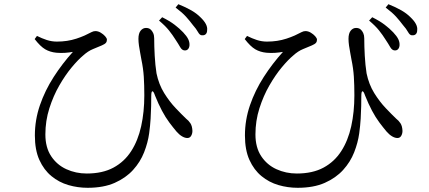

<svg xmlns="http://www.w3.org/2000/svg" viewBox="-20 -843 2040 914"><path d="M858 -603Q846 -604 837.5 -619Q829 -634 815 -655Q802 -676 784.5 -698Q767 -720 737 -745L752 -761Q788 -743 811.5 -725Q835 -707 852 -689Q869 -671 876 -656.5Q883 -642 882 -627Q881 -615 874.5 -608.5Q868 -602 858 -603ZM397 51Q350 51 305.5 38Q261 25 225 -4.5Q189 -34 167.5 -81.5Q146 -129 146 -198Q146 -272 170 -342Q194 -412 235.5 -476.5Q277 -541 327 -596Q310 -593 290 -591.5Q270 -590 248 -592Q218 -595 195 -608.5Q172 -622 145 -657L156 -672Q180 -660 203 -652.5Q226 -645 251 -645Q276 -645 299 -648.5Q322 -652 343.5 -659Q365 -666 383 -674Q406 -685 415.5 -690Q425 -695 434 -695Q447 -695 459.5 -687.5Q472 -680 480.5 -670.5Q489 -661 489 -654Q489 -645 484 -639Q479 -633 465 -627Q447 -619 423 -609.5Q399 -600 375 -578Q352 -559 321.5 -522.5Q291 -486 262.5 -436.5Q234 -387 215 -327.5Q196 -268 196 -203Q196 -141 223.5 -99.5Q251 -58 296 -37.5Q341 -17 393 -17Q468 -17 520 -45Q572 -73 604.5 -123.5Q637 -174 652 -242Q667 -310 667 -389Q667 -438 664.5 -477.5Q662 -517 653 -560Q651 -573 647.5 -590.5Q644 -608 641.5 -626Q639 -644 639 -658Q639 -684 649.5 -697Q660 -710 675 -710Q688 -710 696 -703.5Q704 -697 709 -686Q714 -675 714 -661Q714 -622 716.5 -577.5Q719 -533 725 -494Q736 -441 761.5 -400Q787 -359 816 -328.5Q845 -298 866 -278Q878 -269 886.5 -256Q895 -243 896 -220Q896 -207 890 -196.5Q884 -186 872 -186Q860 -186 846.5 -194Q833 -202 820 -217Q804 -236 786 -260Q768 -284 751 -316Q734 -348 718 -388Q711 -409 705.5 -408.5Q700 -408 700 -385Q700 -366 699.5 -338.5Q699 -311 697 -278Q695 -245 690 -208Q684 -164 666 -118Q648 -72 613.5 -34Q579 4 526 27.5Q473 51 397 51ZM941 -675Q931 -675 922.5 -690.5Q914 -706 898 -724Q883 -744 865.5 -763.5Q848 -783 816 -807L829 -823Q866 -808 891 -793.5Q916 -779 933 -762Q952 -744 960 -728.5Q968 -713 966 -699Q966 -687 959.5 -680.5Q953 -674 941 -675Z M1858 -603Q1846 -604 1837.5 -619Q1829 -634 1815 -655Q1802 -676 1784.5 -698Q1767 -720 1737 -745L1752 -761Q1788 -743 1811.5 -725Q1835 -707 1852 -689Q1869 -671 1876 -656.5Q1883 -642 1882 -627Q1881 -615 1874.5 -608.5Q1868 -602 1858 -603ZM1397 51Q1350 51 1305.5 38Q1261 25 1225 -4.5Q1189 -34 1167.5 -81.5Q1146 -129 1146 -198Q1146 -272 1170 -342Q1194 -412 1235.5 -476.5Q1277 -541 1327 -596Q1310 -593 1290 -591.5Q1270 -590 1248 -592Q1218 -595 1195 -608.5Q1172 -622 1145 -657L1156 -672Q1180 -660 1203 -652.5Q1226 -645 1251 -645Q1276 -645 1299 -648.5Q1322 -652 1343.5 -659Q1365 -666 1383 -674Q1406 -685 1415.5 -690Q1425 -695 1434 -695Q1447 -695 1459.5 -687.5Q1472 -680 1480.5 -670.5Q1489 -661 1489 -654Q1489 -645 1484 -639Q1479 -633 1465 -627Q1447 -619 1423 -609.5Q1399 -600 1375 -578Q1352 -559 1321.5 -522.5Q1291 -486 1262.5 -436.5Q1234 -387 1215 -327.5Q1196 -268 1196 -203Q1196 -141 1223.5 -99.5Q1251 -58 1296 -37.5Q1341 -17 1393 -17Q1468 -17 1520 -45Q1572 -73 1604.5 -123.5Q1637 -174 1652 -242Q1667 -310 1667 -389Q1667 -438 1664.5 -477.5Q1662 -517 1653 -560Q1651 -573 1647.5 -590.5Q1644 -608 1641.5 -626Q1639 -644 1639 -658Q1639 -684 1649.5 -697Q1660 -710 1675 -710Q1688 -710 1696 -703.5Q1704 -697 1709 -686Q1714 -675 1714 -661Q1714 -622 1716.5 -577.5Q1719 -533 1725 -494Q1736 -441 1761.5 -400Q1787 -359 1816 -328.5Q1845 -298 1866 -278Q1878 -269 1886.5 -256Q1895 -243 1896 -220Q1896 -207 1890 -196.5Q1884 -186 1872 -186Q1860 -186 1846.5 -194Q1833 -202 1820 -217Q1804 -236 1786 -260Q1768 -284 1751 -316Q1734 -348 1718 -388Q1711 -409 1705.5 -408.5Q1700 -408 1700 -385Q1700 -366 1699.5 -338.5Q1699 -311 1697 -278Q1695 -245 1690 -208Q1684 -164 1666 -118Q1648 -72 1613.5 -34Q1579 4 1526 27.5Q1473 51 1397 51ZM1941 -675Q1931 -675 1922.5 -690.5Q1914 -706 1898 -724Q1883 -744 1865.5 -763.5Q1848 -783 1816 -807L1829 -823Q1866 -808 1891 -793.5Q1916 -779 1933 -762Q1952 -744 1960 -728.5Q1968 -713 1966 -699Q1966 -687 1959.5 -680.5Q1953 -674 1941 -675Z"/></svg>

Font: Noto Serif JP
Style: Regular
Weight: 400
Designer: Ryoko NISHIZUKA  (kana & ideographs); Frank Grießhammer (Latin, Greek & Cyrillic); Wenlong ZHANG  (bopomofo); Sandoll Co
Foundry: Adobe
Version: Version 2.003-H1;hotconv 1.1.1;makeotfexe 2.6.0